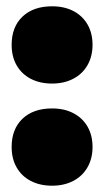

<svg xmlns="http://www.w3.org/2000/svg" viewBox="-20 -580 331 610"><path d="M17 -113Q17 -170 51.5 -202.8Q86 -235.5 145.5 -235.5Q184.5 -235.5 213.5 -220.2Q242.5 -205 258.2 -177.5Q274 -150 274 -113Q274 -76.5 258 -48.5Q242 -20.5 212.8 -5.2Q183.5 10 145.5 10Q107 10 78 -5Q49 -20 33 -47.8Q17 -75.5 17 -113ZM17 -437.5Q17 -494.5 51.5 -527.2Q86 -560 145.5 -560Q184.5 -560 213.5 -544.8Q242.5 -529.5 258.2 -502Q274 -474.5 274 -437.5Q274 -401 258 -373Q242 -345 212.8 -329.8Q183.5 -314.5 145.5 -314.5Q107 -314.5 78 -329.5Q49 -344.5 33 -372.2Q17 -400 17 -437.5Z"/></svg>

Font: Encode Sans Semi Condensed Black
Style: Regular
Weight: 900
Width: 4
Designer: Multiple Designers
Foundry: Impallari Type
Version: Version 2.000